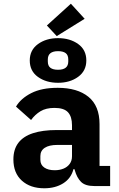

<svg xmlns="http://www.w3.org/2000/svg" viewBox="-20 -1000 640 1032"><path d="M487 0Q438 0 415.5 -22.5Q393 -45 382 -85L380 -91H375Q362 -41 319.5 -14.5Q277 12 218 12Q143 12 97.5 -29Q52 -70 52 -143Q52 -197 78.5 -232Q105 -267 157 -284Q209 -301 284 -301H367V-327Q367 -373 345.5 -396.5Q324 -420 273 -420Q227 -420 197.5 -402Q168 -384 147 -355L66 -427Q92 -471 148 -499.5Q204 -528 290 -528Q396 -528 455.5 -479.5Q515 -431 515 -333V-108H572V0ZM274 -85Q300 -85 321 -93.5Q342 -102 354.5 -119Q367 -136 367 -160V-221H288Q244 -221 220.5 -205.5Q197 -190 197 -161V-141Q197 -114 218 -99.5Q239 -85 274 -85ZM285 -806 232 -863 361 -980 435 -899ZM292 -555Q228 -555 184 -586.5Q140 -618 140 -675Q140 -731 184 -763Q228 -795 292 -795Q356 -795 400 -763.5Q444 -732 444 -675Q444 -619 400 -587Q356 -555 292 -555ZM292 -625Q319 -625 333 -636Q347 -647 347 -670V-680Q347 -704 333 -714.5Q319 -725 292 -725Q265 -725 251 -714Q237 -703 237 -680V-670Q237 -646 251 -635.5Q265 -625 292 -625Z"/></svg>

Font: Lilex
Style: Regular
Weight: 400
Monospace: yes
Designer: Mike Abbink, Paul van der Laan, Pieter van Rosmalen, Mikhael Khrustik
Foundry: Mikhael Khrustik
Version: Version 2.510